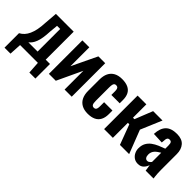

<svg xmlns="http://www.w3.org/2000/svg" viewBox="73 -1387 2343 2343"><g transform="rotate(45 1244.5 -215.5)"><path d="M38 157V-93Q70 -110 94 -136Q118 -162 135.5 -200.5Q153 -239 163.5 -291.5Q174 -344 177 -414L190 -578H497V-95H571V157H467L457 0H150L141 157ZM198 -95H357V-485H303L293 -378Q290 -313 282.5 -266Q275 -219 262 -186Q249 -153 233 -131.5Q217 -110 198 -95Z M647 0V-578H767V-252L923 -578H1041V0H918V-324L766 0Z M1325 10Q1261 10 1218 -14.5Q1175 -39 1153.5 -84Q1132 -129 1132 -191V-386Q1132 -451 1153.5 -495.5Q1175 -540 1218 -564Q1261 -588 1325 -588Q1387 -588 1429 -568.5Q1471 -549 1491.5 -510Q1512 -471 1512 -412V-357H1368V-416Q1368 -442 1363.5 -456.5Q1359 -471 1349.5 -477Q1340 -483 1325 -483Q1310 -483 1301 -475.5Q1292 -468 1288 -450.5Q1284 -433 1284 -402V-175Q1284 -128 1294.5 -111.5Q1305 -95 1326 -95Q1342 -95 1351 -102Q1360 -109 1364 -124Q1368 -139 1368 -162V-232H1512V-169Q1512 -111 1491 -70.5Q1470 -30 1428 -10Q1386 10 1325 10Z M1600 0V-578H1751V-347H1776L1868 -578H2030L1914 -304L2032 0H1873L1776 -259H1751V0Z M2191 10Q2149 10 2120 -11Q2091 -32 2076 -64Q2061 -96 2061 -130Q2061 -184 2082 -221Q2103 -258 2137 -283Q2171 -308 2213 -326Q2255 -344 2297 -359V-413Q2297 -432 2294 -446Q2291 -460 2282.5 -467.5Q2274 -475 2258 -475Q2242 -475 2233.5 -468.5Q2225 -462 2221 -449.5Q2217 -437 2217 -422L2213 -382L2071 -388Q2076 -490 2124.5 -539Q2173 -588 2271 -588Q2359 -588 2401 -539.5Q2443 -491 2443 -412V-143Q2443 -109 2444.5 -82.5Q2446 -56 2448.5 -35.5Q2451 -15 2453 0H2317Q2314 -22 2310 -48Q2306 -74 2304 -83Q2294 -47 2266 -18.5Q2238 10 2191 10ZM2246 -97Q2257 -97 2266.5 -102Q2276 -107 2284 -115Q2292 -123 2297 -130V-289Q2276 -276 2258 -263.5Q2240 -251 2227 -236Q2214 -221 2207 -203Q2200 -185 2200 -162Q2200 -132 2212 -114.5Q2224 -97 2246 -97Z"/></g></svg>

Font: Oswald SemiBold
Style: Regular
Weight: 600
Designer: Vernon Adams
Foundry: Vernon Adams
Version: Version 4.103;gftools[0.9.33.dev8+g029e19f]